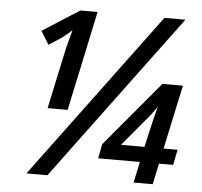

<svg xmlns="http://www.w3.org/2000/svg" viewBox="-51 -768 865 821"><g transform="rotate(5 381.0 -357.0)"><path d="M92 0H182L712 -714H622ZM208 -520 158 -286H244L335 -714H261L103 -613L138 -556L193 -592C207 -602 224 -617 235 -627C228 -600 215 -555 208 -520ZM552 -1H634L653 -91H714L727 -157H667L726 -432H638L404 -153L392 -91H571ZM484 -157 577 -268C592 -285 618 -318 627 -334C618 -302 613 -277 605 -245L585 -157Z"/></g></svg>

Font: Noto Sans Medium
Style: Italic
Weight: 500
Italic angle: -12°
Designer: Monotype Design Team
Foundry: Monotype Imaging Inc.
Version: Version 2.013